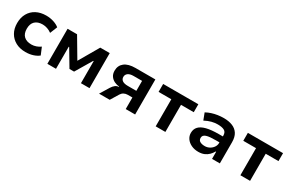

<svg xmlns="http://www.w3.org/2000/svg" viewBox="94 -1445 3571 2387"><g transform="rotate(30 1879.0 -251.5)"><path d="M332 10Q251 10 191 -22.5Q131 -55 97.5 -113.5Q64 -172 64 -251Q64 -331 97.5 -390Q131 -449 191.5 -481Q252 -513 333 -513Q391 -513 441 -496.5Q491 -480 522 -454L480 -350Q452 -371 418 -383Q384 -395 350 -395Q280 -395 241.5 -358.5Q203 -322 203 -251Q203 -180 241.5 -144Q280 -108 349 -108Q384 -108 417.5 -120Q451 -132 477 -151L520 -48Q489 -22 440 -6Q391 10 332 10Z M643 0V-503H779L947 -219L1112 -503H1248V0H1125V-317H1119L979 -82H913L773 -317H767V0Z M1385 0 1464 -129Q1484 -161 1506.5 -178Q1529 -195 1552 -195H1556V-201Q1521 -204 1487 -220Q1453 -236 1431 -267Q1409 -298 1409 -345Q1409 -419 1462.5 -461Q1516 -503 1619 -503H1903V0H1768V-166H1702Q1671 -166 1647 -153Q1623 -140 1608 -115L1538 0ZM1647 -262H1769V-405H1647Q1595 -405 1568.5 -385Q1542 -365 1542 -332Q1542 -299 1568 -280.5Q1594 -262 1647 -262Z M2198 0V-389H2015V-503H2520V-389H2337V0Z M2813 10Q2757 10 2712.5 -11Q2668 -32 2642.5 -68Q2617 -104 2617 -149Q2617 -204 2650.5 -239.5Q2684 -275 2752.5 -292Q2821 -309 2926 -309H3003V-224H2935Q2889 -224 2855 -221Q2821 -218 2798.5 -210.5Q2776 -203 2764.5 -190Q2753 -177 2753 -156Q2753 -122 2779.5 -107Q2806 -92 2848 -92Q2884 -92 2915 -109Q2946 -126 2965 -154Q2984 -182 2984 -214V-320Q2984 -370 2951 -388.5Q2918 -407 2855 -407Q2814 -407 2770 -396Q2726 -385 2675 -358L2638 -455Q2675 -475 2714 -487.5Q2753 -500 2795.5 -506.5Q2838 -513 2882 -513Q2953 -513 3006.5 -491.5Q3060 -470 3089.5 -424Q3119 -378 3119 -303V0H3007V-102H3000Q2983 -71 2957.5 -45.5Q2932 -20 2896.5 -5Q2861 10 2813 10Z M3414 0V-389H3231V-503H3736V-389H3553V0Z"/></g></svg>

Font: Nunito Sans 6pt
Style: Bold
Weight: 700
Version: Version 3.101;gftools[0.9.27]